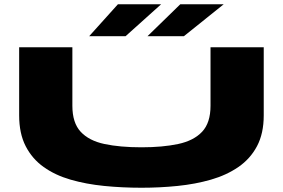

<svg xmlns="http://www.w3.org/2000/svg" viewBox="-20 -862 1329 902"><path d="M969 -365V-640H1219V-320Q1219 -235 1187.5 -175.5Q1156 -116 1100 -77.5Q1044 -39 971 -18Q898 3 814.5 11.5Q731 20 645 20Q554 20 469 11.5Q384 3 311.5 -18Q239 -39 185 -77.5Q131 -116 100.5 -175.5Q70 -235 70 -320V-640H320V-365Q320 -285 359 -243Q398 -201 470.5 -185.5Q543 -170 645 -170Q744 -170 817 -185.5Q890 -201 929.5 -243Q969 -285 969 -365ZM673 -692 827 -842H1031L844 -692ZM399 -692 534 -842H737L570 -692Z"/></svg>

Font: Syne ExtraBold
Style: Regular
Weight: 800
Designer: Lucas Descroix
Foundry: Bonjour Monde
Version: Version 2.200; ttfautohint (v1.8.4)